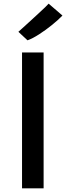

<svg xmlns="http://www.w3.org/2000/svg" viewBox="-20 -1030 362 1050"><path d="M100.5 0V-743H218.5V0ZM130.5 -809.5 80.5 -856Q81.5 -857 98.5 -872.2Q115.5 -887.5 139.5 -909.5Q163.5 -931.5 187.8 -953.8Q212 -976 228.5 -992Q245 -1008 246 -1010L321.5 -945Q299 -921.5 264.8 -893.8Q230.5 -866 194.5 -842.8Q158.5 -819.5 130.5 -809.5Z"/></svg>

Font: Merriweather Sans
Style: Regular
Weight: 400
Designer: Eben Sorkin
Foundry: Eben Sorkin
Version: Version 1.008; ttfautohint (v1.7.19-72a1) -l 8 -r 50 -G 200 